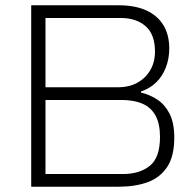

<svg xmlns="http://www.w3.org/2000/svg" viewBox="-20 -706 729 726"><path d="M98 0V-686H429Q491 -686 533.5 -666.5Q576 -647 598 -610.5Q620 -574 620 -523Q620 -484 607 -450.5Q594 -417 570 -394Q546 -371 513 -360V-356Q547 -348 575.5 -329Q604 -310 621.5 -275.5Q639 -241 639 -185Q639 -115 612 -74.5Q585 -34 538 -17Q491 0 429 0ZM152 -48H445Q508 -48 546.5 -79Q585 -110 585 -188Q585 -238 568 -269Q551 -300 518.5 -314Q486 -328 439 -328H152ZM152 -376H428Q467 -376 498 -392.5Q529 -409 547.5 -439.5Q566 -470 566 -511Q566 -576 530.5 -607Q495 -638 437 -638H152Z"/></svg>

Font: Archivo Thin
Style: Regular
Weight: 250
Designer: Hector Gatti
Foundry: Omnibus-Type
Version: Version 2.001